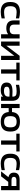

<svg xmlns="http://www.w3.org/2000/svg" viewBox="2288 -2837 558 5174"><g transform="rotate(90 2567.0 -250.0)"><path d="M34 -256V-244C34 -72 121 9 301 9C356 9 416 1 476 -14V-101C428 -90 356 -81 311 -81C197 -81 147 -129 147 -247V-253C147 -371 197 -419 311 -419C356 -419 428 -410 476 -399V-486C416 -501 356 -509 301 -509C121 -509 34 -428 34 -256Z M1016 0V-500H903V-347C903 -270 860 -232 773 -232C686 -232 643 -270 643 -347V-500H530V-341C530 -207 601 -141 742 -141C804 -141 855 -155 895 -185H903V0Z M1100 0H1213L1484 -357V0H1597V-500H1484L1213 -143V-500H1100Z M1850 0H1963V-411H2147V-500H1667V-411H1850Z M2453 -509C2390 -509 2333 -501 2266 -486V-399C2327 -412 2387 -419 2441 -419C2548 -419 2584 -394 2584 -315V-303C2520 -307 2474 -308 2448 -308C2277 -308 2204 -259 2204 -151C2204 -43 2274 9 2409 9C2488 9 2542 -9 2578 -50H2584V0H2697V-288C2697 -446 2630 -509 2453 -509ZM2317 -152C2317 -207 2357 -230 2454 -230C2485 -230 2537 -228 2584 -226V-201C2584 -119 2538 -78 2429 -78C2351 -78 2317 -101 2317 -152Z M2780 0H2893V-205H2999C3011 -61 3098 9 3261 9C3439 9 3525 -73 3525 -244V-256C3525 -427 3439 -509 3261 -509C3098 -509 3011 -439 2999 -295H2893V-500H2780ZM3110 -247V-253C3110 -370 3155 -419 3261 -419C3368 -419 3412 -370 3412 -253V-247C3412 -130 3368 -81 3261 -81C3155 -81 3110 -130 3110 -247Z M3765 0H3878V-411H4062V-500H3582V-411H3765Z M4122 -256V-244C4122 -72 4209 9 4389 9C4444 9 4504 1 4564 -14V-101C4516 -90 4444 -81 4399 -81C4285 -81 4235 -129 4235 -247V-253C4235 -371 4285 -419 4399 -419C4444 -419 4516 -410 4564 -399V-486C4504 -501 4444 -509 4389 -509C4209 -509 4122 -428 4122 -256Z M5106 -500H4824C4697 -500 4632 -448 4632 -346C4632 -265 4673 -216 4755 -199L4598 0H4731L4881 -193H4993V0H5106ZM4745 -346C4745 -390 4776 -413 4837 -413H4993V-281H4837C4776 -281 4745 -303 4745 -346Z"/></g></svg>

Font: LT Wave Medium
Style: Regular
Weight: 500
Designer: Daniel Lyons
Version: Version 2.5 (Glyphs App)